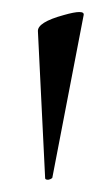

<svg xmlns="http://www.w3.org/2000/svg" viewBox="-20 -661 180 319"><path d="M55 -365 43 -609Q42 -624 86 -636Q121 -646 119 -636L67 -366Q67 -365 64 -363.5Q61 -362 58 -362.5Q55 -363 55 -365Z"/></svg>

Font: Cormorant SC
Style: Regular
Weight: 400
Designer: Christian Thalmann (Catharsis Fonts)
Version: Version 1.000;PS 002.000;hotconv 1.0.88;makeotf.lib2.5.64775